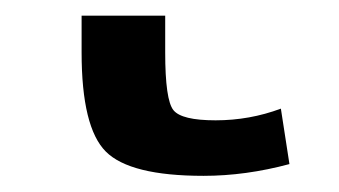

<svg xmlns="http://www.w3.org/2000/svg" viewBox="-20 40 424 240"><path d="M82 59.6H186.5V105.5Q186.5 165 196.8 177.7Q207 190.4 249.5 190.4Q292 190.4 331.1 175.8L341.8 245.1Q287.1 259.8 234.4 259.8Q142.6 259.8 112.3 229.5Q82 199.2 82 105.5Z"/></svg>

Font: GenEi M Gothic v2 Medium
Style: Regular
Weight: 500
Version: Version 2.0